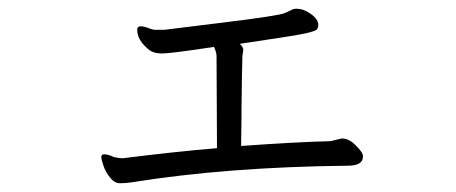

<svg xmlns="http://www.w3.org/2000/svg" viewBox="-20 -422 1040 438"><path d="M734 -100 759 -106H761Q776 -106 791.5 -90.5Q807 -75 808 -67V-65Q808 -44 774 -44Q497 -41 280 -6Q266 -4 253.5 -4Q241 -4 230.5 -17.5Q220 -31 215.5 -45.5Q211 -60 211 -62Q211 -70 217 -70Q227 -70 239 -64Q251 -61 260 -61Q379 -76 475 -84L474 -294Q474 -303 468 -315Q370 -300 349.5 -300Q329 -300 318 -310Q293 -331 293 -354Q293 -362 300.5 -362Q308 -362 317 -358.5Q326 -355 332 -354H355Q362 -355 488.5 -370.5Q615 -386 629 -392Q643 -398 646.5 -400Q650 -402 655 -402H658Q672 -402 688 -391Q704 -380 706 -368V-364Q706 -358 702.5 -354.5Q699 -351 677.5 -346Q656 -341 527 -322Q535 -315 535 -308L533 -294L532 -252L531 -180Q531 -147 530 -89Q654 -98 734 -100Z"/></svg>

Font: LXGW WenKai Lite
Style: Regular
Weight: 400
Designer: LXGW / Fontworks Inc.
Foundry: LXGW / Fontworks Inc.
Version: Version 1.511; March 25, 2025